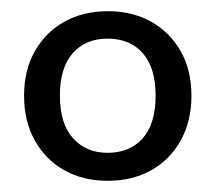

<svg xmlns="http://www.w3.org/2000/svg" viewBox="-20 -734 385 343"><path d="M172 -411Q129 -411 95.5 -429.5Q62 -448 42.5 -482.5Q23 -517 23 -563Q23 -609 42.5 -643Q62 -677 95.5 -695.5Q129 -714 173 -714Q216 -714 249.5 -695.5Q283 -677 302.5 -643Q322 -609 322 -563Q322 -517 302.5 -482.5Q283 -448 249.5 -429.5Q216 -411 172 -411ZM172 -461Q212 -461 235 -487Q258 -513 258 -563Q258 -613 235 -639Q212 -665 172 -665Q133 -665 110 -639Q87 -613 87 -563Q87 -513 110.5 -487Q134 -461 172 -461Z"/></svg>

Font: Mulish ExtraLight Medium
Style: Regular
Weight: 500
Version: Version 3.603